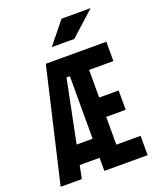

<svg xmlns="http://www.w3.org/2000/svg" viewBox="-163 -1005 912 1103"><g transform="rotate(-20 293.0 -453.0)"><path d="M13.7 0 175.3 -693.4H354V-579.1H260.3L143.1 0ZM113.3 -80.1V-196.8H346.7V-80.1ZM280.8 0V-118.2H545.4V0ZM280.8 0V-693.4H397V0ZM280.8 -288.1V-406.2H516.1V-288.1ZM280.8 -575.2V-693.4H545.4V-575.2ZM240.2 -771.5 348.6 -905.8H526.4L377.9 -771.5Z"/></g></svg>

Font: Cascadia Mono
Style: Regular
Weight: 400
Monospace: yes
Designer: Aaron Bell
Foundry: Saja Typeworks
Version: Version 2404.023